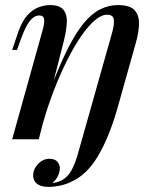

<svg xmlns="http://www.w3.org/2000/svg" viewBox="-20 -549 600 757"><path d="M133 0Q133 0 122 0Q111 0 96 0Q81 0 65 0Q49 0 38.5 0Q28 0 28 0L148 -430Q156 -459 154 -473.5Q152 -488 135 -488Q115 -488 98 -467Q81 -446 62 -394L47 -352H28L53 -426Q68 -467 88 -489Q108 -511 131.5 -520Q155 -529 178 -529Q215 -529 230 -510.5Q245 -492 243.5 -461Q242 -430 232 -389ZM441 -115Q409 -5 365 68.5Q321 142 258 169Q237 179 213.5 183.5Q190 188 174 188Q138 188 122.5 172.5Q107 157 112 130Q116 111 133.5 94Q151 77 175 77Q198 77 208.5 91.5Q219 106 215 125Q213 137 206 149.5Q199 162 186 173Q224 168 246 144.5Q268 121 285 65L420 -413Q431 -450 429 -470.5Q427 -491 402 -491Q380 -491 354 -469Q328 -447 300 -406.5Q272 -366 244.5 -311Q217 -256 192 -191.5Q167 -127 147 -55L178 -195Q214 -291 246.5 -355.5Q279 -420 310.5 -458Q342 -496 375.5 -512.5Q409 -529 445 -529Q491 -529 509.5 -510Q528 -491 528 -457Q528 -423 515 -378Z"/></svg>

Font: Playfair Display Medium
Style: Italic
Weight: 500
Italic angle: -14°
Designer: Claus Eggers Sørensen
Foundry: Claus Eggers Sørensen
Version: Version 1.203